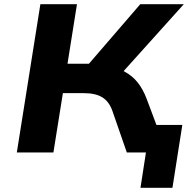

<svg xmlns="http://www.w3.org/2000/svg" viewBox="-20 -725 894 913"><path d="M648 168 674 0H614L634 -131H847L800 168ZM60 0 172 -705H346L301 -422H424L384 -400L647 -705H854L550 -367L480 -415Q532 -406 570.5 -385.5Q609 -365 634.5 -333Q660 -301 677 -256L773 0H583L514 -199Q498 -243 466 -262.5Q434 -282 379 -282H279L234 0Z"/></svg>

Font: Nunito Sans 7pt SemiExpanded ExtraBold
Style: Italic
Weight: 800
Width: 6
Italic angle: -9°
Designer: Vernon Adams
Foundry: Vernon Adams
Version: Version 3.101;gftools[0.9.27]